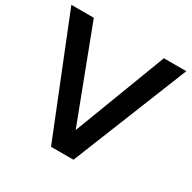

<svg xmlns="http://www.w3.org/2000/svg" viewBox="-164 -916 1084 1082"><g transform="rotate(30 378.0 -375.0)"><path d="M748 -750 446.8 0H300.8L0 -750H146L374 -150.9L602.1 -750Z"/></g></svg>

Font: Oakes Grotesk
Style: SemiBold
Weight: 600
Designer: Samuel Oakes
Foundry: Samuel Oakes
Version: Version 1.0 | wf-rip DC20170320